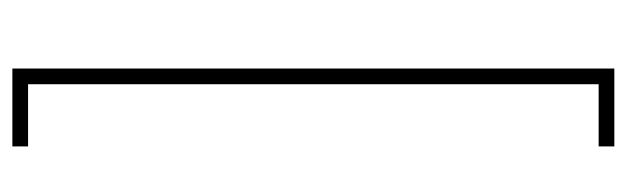

<svg xmlns="http://www.w3.org/2000/svg" viewBox="-380 -492 1037 318"><g transform="rotate(90 139.0 -333.5)"><path d="M94 -832V165H223V139H120V-806H223V-832Z"/></g></svg>

Font: Noto Sans Devanagari ExtraCondensed Thin
Style: Regular
Weight: 100
Width: 2
Designer: Jelle Bosma - Monotype Design Team
Foundry: Monotype Imaging Inc.
Version: Version 2.004